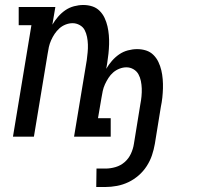

<svg xmlns="http://www.w3.org/2000/svg" viewBox="-20 -548 790 770"><path d="M366 202 367 128H403Q423 128 443.5 122Q464 116 480 102Q496 88 505 68.5Q514 49 517 29L543 -131Q546 -146 547.5 -162Q549 -178 548.5 -193Q548 -208 545 -223Q542 -238 535 -250.5Q528 -263 515 -270.5Q502 -278 487 -278Q473 -278 459 -272.5Q445 -267 434 -257.5Q423 -248 415 -235.5Q407 -223 401 -210Q395 -197 392 -183Q389 -169 387 -156L373 -74H424V0H277L328 -307Q330 -323 331.5 -338.5Q333 -354 332.5 -369.5Q332 -385 329 -400Q326 -415 319.5 -427.5Q313 -440 299.5 -447.5Q286 -455 271 -455Q257 -455 243 -449.5Q229 -444 218 -434Q207 -424 199 -412Q191 -400 185 -386.5Q179 -373 176 -359.5Q173 -346 171 -332L116 0H32L106 -447H55V-520H202L190 -449Q200 -466 213 -481Q226 -496 242 -507Q258 -518 277 -523Q296 -528 314 -528Q333 -528 350 -522.5Q367 -517 379.5 -504.5Q392 -492 399.5 -476Q407 -460 411 -442.5Q415 -425 416.5 -407Q418 -389 417.5 -370.5Q417 -352 415 -333Q413 -314 410 -295L406 -272Q416 -289 429 -304Q442 -319 458 -330Q474 -341 493 -346Q512 -351 530 -351Q549 -351 566 -345.5Q583 -340 595.5 -327.5Q608 -315 615.5 -299Q623 -283 627 -266Q631 -249 632.5 -230.5Q634 -212 633.5 -193.5Q633 -175 631 -156.5Q629 -138 625 -119L601 29Q597 52 589.5 74.5Q582 97 568.5 118Q555 139 536 155.5Q517 172 495 182.5Q473 193 449 197.5Q425 202 402 202Z"/></svg>

Font: Iosevka Etoile
Style: Italic
Weight: 400
Italic angle: -9°
Designer: Belleve Invis
Foundry: Belleve Invis
Version: Version 22.1.2; ttfautohint (v1.8.4)